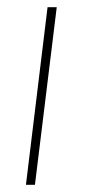

<svg xmlns="http://www.w3.org/2000/svg" viewBox="-20 -513 242 533"><path d="M137.5 -493 77 0H52L112 -493Z"/></svg>

Font: Lato Thin
Style: Italic
Weight: 200
Italic angle: -7°
Designer: Lukasz Dziedzic
Foundry: tyPoland Lukasz Dziedzic
Version: Version 2.007; 2014-02-27